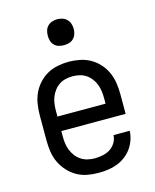

<svg xmlns="http://www.w3.org/2000/svg" viewBox="-112 -810 724 894"><g transform="rotate(-15 250.0 -362.5)"><path d="M252 8Q225 8 198 3Q171 -2 147.5 -15.5Q124 -29 105.5 -49.5Q87 -70 75.5 -94.5Q64 -119 60 -146Q56 -173 56 -200V-320Q56 -347 60 -374Q64 -401 75 -425.5Q86 -450 104.5 -470.5Q123 -491 146 -504Q169 -517 196 -522.5Q223 -528 250 -528Q277 -528 304 -522.5Q331 -517 354 -504Q377 -491 395.5 -470.5Q414 -450 425 -425.5Q436 -401 440 -374Q444 -347 444 -320V-225H134V-200Q134 -183 136 -166Q138 -149 144.5 -133Q151 -117 161.5 -103Q172 -89 186.5 -79.5Q201 -70 218 -66Q235 -62 252 -62Q271 -62 290.5 -66Q310 -70 326 -80Q342 -90 352.5 -107Q363 -124 364 -144H442Q441 -121 433.5 -99.5Q426 -78 412.5 -59.5Q399 -41 380.5 -27.5Q362 -14 341 -6Q320 2 297 5Q274 8 252 8ZM366 -295V-320Q366 -337 364 -354Q362 -371 356 -387Q350 -403 339.5 -417Q329 -431 315 -440.5Q301 -450 284 -454Q267 -458 250 -458Q233 -458 216 -454Q199 -450 185 -440.5Q171 -431 160.5 -417Q150 -403 144 -387Q138 -371 136 -354Q134 -337 134 -320V-295ZM250 -608Q237 -608 225 -611.5Q213 -615 204 -624Q195 -633 191.5 -645Q188 -657 188 -670Q188 -683 191.5 -695Q195 -707 204 -716Q213 -725 225 -729Q237 -733 250 -733Q263 -733 275 -729Q287 -725 296 -716Q305 -707 309 -695Q313 -683 313 -670Q313 -657 309 -645Q305 -633 296 -624Q287 -615 275 -611.5Q263 -608 250 -608Z"/></g></svg>

Font: Iosevka SS18
Style: Regular
Weight: 400
Monospace: yes
Designer: Belleve Invis
Foundry: Belleve Invis
Version: Version 25.1.1; ttfautohint (v1.8.4)